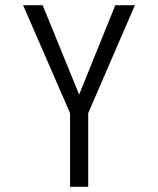

<svg xmlns="http://www.w3.org/2000/svg" viewBox="-20 -720 610 740"><path d="M250 0V-284L69 -700H144.5L285 -355.5L424.5 -700H500L320 -284V0Z"/></svg>

Font: League Mono Narrow Light
Style: Regular
Weight: 300
Width: 3
Designer: Tyler Finck
Foundry: The League of Moveable Type / Tyler Finck
Version: Version 2.210